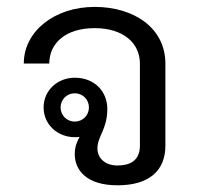

<svg xmlns="http://www.w3.org/2000/svg" viewBox="-20 -537 582 565"><path d="M200 -262.5C223.3 -262.5 241.7 -244.2 241.7 -220.8C241.7 -197.5 223.3 -179.2 200 -179.2C176.7 -179.2 158.3 -197.5 158.3 -220.8C158.3 -244.2 176.7 -262.5 200 -262.5ZM214.2 -134.2C206.7 -120.8 200 -105 200 -83.3C200 -37.5 233.3 8.3 325.8 8.3C418.3 8.3 466.7 -34.2 466.7 -108.3V-350C466.7 -454.2 375 -516.7 258.3 -516.7C141.7 -516.7 50 -445.8 50 -350H125C125 -409.2 172.5 -454.2 258.3 -454.2C344.2 -454.2 391.7 -409.2 391.7 -350V-108.3C391.7 -62.5 360 -50 325.8 -50C287.5 -50 266.7 -73.3 266.7 -100C266.7 -136.7 295.8 -155.8 295.8 -216.7C295.8 -266.7 259.2 -308.3 200 -308.3C150 -308.3 108.3 -271.7 108.3 -220.8C108.3 -170 150 -133.3 200 -133.3C205 -133.3 210 -133.3 214.2 -134.2Z"/></svg>

Font: BoonHome
Style: Book
Weight: 400
Designer: Sungsit Sawaiwan
Foundry: Sungsit Sawaiwan
Version: Version 0.2